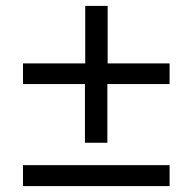

<svg xmlns="http://www.w3.org/2000/svg" viewBox="-20 -631 621 651"><path d="M268 -346H58V-416H269V-611H345V-416H555V-346H344V-147H268ZM58 -71H555V0H58Z"/></svg>

Font: Nebula Sans Medium
Style: Regular
Weight: 500
Italic angle: -9°
Designer: Paul D. Hunt for Adobe (as Source Sans)
Foundry: Nebula Entertainment & Broadcasting LLC
Version: Version 1.010